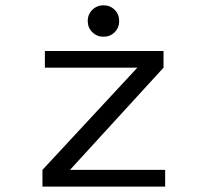

<svg xmlns="http://www.w3.org/2000/svg" viewBox="-20 -688 750 708"><path d="M361.5 -552.5Q337.5 -552.5 320.5 -569.2Q303.5 -586 303.5 -610.5Q303.5 -635 320.5 -651.8Q337.5 -668.5 361.5 -668.5Q386 -668.5 402.8 -651.8Q419.5 -635 419.5 -610.5Q419.5 -586 402.8 -569.2Q386 -552.5 361.5 -552.5ZM238 -61.5H589V0H136.5V-61.5L486.5 -438.5H145.5V-500H583V-438.5Z"/></svg>

Font: League Mono Light
Style: Regular
Weight: 300
Width: 6
Designer: Tyler Finck
Foundry: The League of Moveable Type / Tyler Finck
Version: Version 2.210